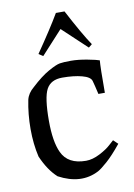

<svg xmlns="http://www.w3.org/2000/svg" viewBox="-86 -808 614 877"><g transform="rotate(-10 220.5 -369.0)"><path d="M125 -581Q198 -687 236 -752H276Q336 -638 373 -583L357 -570L244 -676L145 -568ZM44 -120Q30 -180 30 -249.5Q30 -319 43 -383Q50 -413 78 -436Q123 -478 159.5 -498.5Q196 -519 213.5 -522Q231 -525 265 -525Q299 -525 341 -517Q383 -509 396 -504Q393 -474 393 -354H363Q353 -398 347.5 -417Q342 -436 304 -446Q266 -456 213 -456Q160 -456 139.5 -418Q119 -380 119 -272Q119 -175 143 -124Q171 -63 255 -63Q285 -63 319 -80.5Q353 -98 372 -116L392 -134L413 -114Q374 -66 344.5 -40Q315 -14 300 -6Q215 38 114 -16Q73 -53 44 -120Z"/></g></svg>

Font: Prociono
Style: Regular
Weight: 400
Designer: Barry Schwartz
Foundry: The Crud Factory
Version: Version 2.301